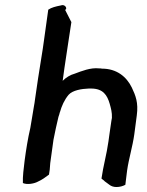

<svg xmlns="http://www.w3.org/2000/svg" viewBox="-20 -769 590 772"><path d="M79 -123C75 -90 71 -60 72 -33C90 -25 119 -31 133 -39C149 -46 164 -57 177 -67L180 -87C180 -95 182 -104 182 -113L195 -207C201 -238 208 -270 215 -299L219 -311C219 -314 220 -316 221 -318C228 -343 239 -368 256 -388C272 -406 308 -412 337 -413H346C395 -413 411 -386 421 -352C426 -334 431 -317 430 -295L428 -284C426 -266 422 -247 420 -229L416 -200C409 -149 395 -101 388 -51C392 -47 398 -44 401 -40L420 -26C426 -21 436 -17 448 -17C462 -17 475 -21 484 -26C487 -45 488 -64 491 -83C498 -132 513 -179 520 -229L530 -305C537 -357 525 -385 510 -417C489 -460 450 -493 390 -493C386 -494 383 -494 379 -494C344 -498 308 -483 281 -473C262 -468 245 -457 232 -444L239 -495L245 -535C252 -585 260 -631 267 -680L242 -729L243 -730C252 -735 241 -754 224 -747C204 -743 187 -739 174 -730L157 -608C154 -583 150 -561 146 -535C142 -507 137 -481 133 -453C129 -426 125 -397 121 -371C120 -361 118 -350 116 -339C112 -310 106 -283 102 -255C92 -212 85 -168 79 -123Z"/></svg>

Font: Hussar Pisanka
Style: Kur
Weight: 400
Designer: Robert Jablonski
Foundry: Cannot Into Space Fonts
Version: Version 1.070